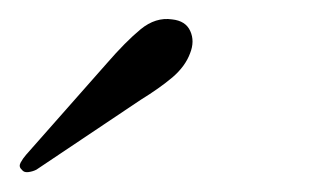

<svg xmlns="http://www.w3.org/2000/svg" viewBox="-93 -695 319 198"><path d="M17 -629.5Q36.5 -652 52 -664.8Q67.5 -677.5 84.5 -675Q98.5 -673.5 103.2 -663Q108 -652.5 103 -640Q98 -626.5 84.8 -615.2Q71.5 -604 52 -592L-55.5 -520Q-59.5 -518 -64 -517.5Q-68.5 -517 -70.5 -520Q-74 -523 -71.8 -527.2Q-69.5 -531.5 -66 -535.5Z"/></svg>

Font: Fraunces Light
Style: Italic
Weight: 300
Italic angle: -16°
Version: Version 1.000;[b76b70a41]